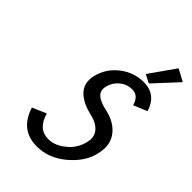

<svg xmlns="http://www.w3.org/2000/svg" viewBox="-277 -1074 1199 1199"><g transform="rotate(45 322.5 -475.0)"><path d="M90.8 -140.6Q90.8 -140.6 178.7 -178.7H183.6Q212.4 -73.2 303.2 -73.2Q366.2 -73.2 427.7 -129.4Q471.7 -169.4 487.3 -233.4Q491.2 -249.5 491.2 -263.7Q491.2 -293.5 475.1 -315.4Q446.3 -354.5 380.4 -369.1Q308.1 -385.3 263.2 -423.8Q221.2 -460 221.2 -514.6Q221.2 -532.2 225.6 -552.7Q246.6 -641.1 322.3 -697.3Q389.2 -747.1 473.1 -747.1Q582.5 -747.1 617.7 -635.7L531.7 -599.1H526.9Q509.3 -664.1 454.1 -664.1Q407.7 -664.1 371.6 -634.3Q335.9 -605 325.2 -560.1Q322.3 -547.9 322.3 -537.6Q322.3 -513.7 336.9 -498.5Q363.3 -470.2 428.2 -456.5Q516.1 -438 561 -380.4Q592.3 -340.3 592.3 -285.2Q592.3 -258.8 585.4 -230.5Q564.9 -139.2 476.6 -64.5Q388.7 9.8 283.7 9.8Q137.7 9.8 90.8 -140.6ZM564 -960H568.8L645 -918.9L502 -764.6H497.1L445.8 -791.5Z"/></g></svg>

Font: Nova Script
Style: Regular
Weight: 400
Italic angle: -13°
Version: Version 2.001